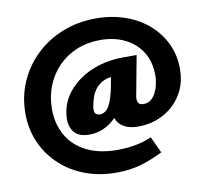

<svg xmlns="http://www.w3.org/2000/svg" viewBox="-88 -726 1100 1020"><g transform="rotate(-10 462.0 -216.0)"><path d="M461 197Q367 197 289 167Q211 137 154.5 83Q98 29 67.5 -42Q37 -113 37 -196Q37 -286 71 -364.5Q105 -443 166.5 -502.5Q228 -562 311.5 -595.5Q395 -629 493 -629Q578 -629 650.5 -603.5Q723 -578 775.5 -532Q828 -486 857.5 -424Q887 -362 887 -288Q887 -226 865 -177.5Q843 -129 805 -94.5Q767 -60 718.5 -42Q670 -24 617 -24Q548 -24 514.5 -61.5Q481 -99 498 -185L514 -238L584 -262Q571 -207 548.5 -163Q526 -119 495.5 -88.5Q465 -58 429 -42.5Q393 -27 353 -27Q292 -27 267.5 -63Q243 -99 251 -155Q257 -207 285.5 -251Q314 -295 360.5 -328.5Q407 -362 468.5 -381Q530 -400 603 -400H673L633 -186Q629 -165 635.5 -151Q642 -137 665 -137Q689 -137 705.5 -151Q722 -165 732.5 -187Q743 -209 747.5 -232.5Q752 -256 752 -276Q752 -351 718.5 -403.5Q685 -456 627.5 -484Q570 -512 496 -512Q426 -512 368 -488Q310 -464 268 -420.5Q226 -377 203 -319.5Q180 -262 180 -195Q180 -114 215.5 -52Q251 10 319.5 44.5Q388 79 486 79Q532 79 579.5 71Q627 63 671 44L712 132Q653 162 593 179.5Q533 197 461 197ZM428 -123Q441 -123 453.5 -131Q466 -139 476 -155.5Q486 -172 494.5 -198.5Q503 -225 510 -262L527 -357L572 -309H536Q504 -309 480 -298Q456 -287 439 -268Q422 -249 412.5 -223Q403 -197 398 -167Q395 -145 402 -134Q409 -123 428 -123Z"/></g></svg>

Font: Ysabeau Office Black
Style: Italic
Weight: 900
Italic angle: -12°
Designer: Christian Thalmann (Catharsis Fonts)
Version: Version 2.001;gftools[0.9.30]; featfreeze: tnum,lnum,ss02